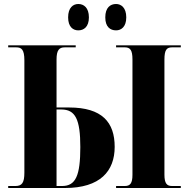

<svg xmlns="http://www.w3.org/2000/svg" viewBox="-20 -941 939 961"><path d="M561 -789C586 -789 612 -806 612 -854C612 -903 586 -921 561 -921C532 -921 507 -903 507 -854C507 -806 532 -789 561 -789ZM372 -789C399 -789 425 -806 425 -854C425 -903 399 -921 372 -921C346 -921 321 -903 321 -854C321 -806 346 -789 372 -789ZM21 0H305C482 0 554 -85 554 -206C554 -329 491 -403 326 -403H263V-643C263 -690 276 -704 304 -704H359V-714H21V-704H61C87 -704 102 -694 102 -639V-77C102 -26 90 -10 57 -10H21ZM561 0H885V-10H841C815 -10 803 -23 803 -67V-643C803 -691 814 -704 841 -704H885V-714H561V-704H605C631 -704 643 -691 643 -644V-66C643 -23 631 -10 605 -10H561ZM291 -10H263V-393H287C357 -393 382 -344 382 -205C382 -62 359 -10 291 -10Z"/></svg>

Font: Noto Serif Display Condensed ExtraBold
Style: Regular
Weight: 800
Width: 3
Designer: Monotype Design Team
Foundry: Monotype Imaging Inc.
Version: Version 2.009